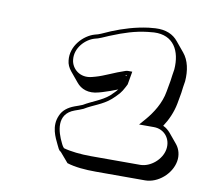

<svg xmlns="http://www.w3.org/2000/svg" viewBox="-64 -800 715 665"><g transform="rotate(10 293.0 -467.5)"><path d="M585 -289C589 -311 583 -332 571 -347L542 -382C535 -390 526 -398 516 -402C532 -426 545 -455 551 -486L558 -525C560 -539 561 -552 564 -567C567 -605 560 -640 540 -664L511 -699C494 -720 468 -732 431 -730L408 -728C362 -722 320 -709 281 -693C271 -689 251 -679 239 -675L228 -672C189 -661 148 -618 154 -568C155 -555 161 -543 169 -533L198 -498C214 -478 241 -467 276 -477L287 -480C304 -485 323 -492 341 -499C334 -490 325 -482 317 -474C291 -452 259 -443 229 -425C220 -421 210 -418 202 -415C178 -406 162 -393 154 -374C136 -334 156 -297 167 -274C172 -264 175 -255 182 -252L212 -217C240 -208 277 -205 313 -205H487C532 -205 577 -244 585 -289ZM360 -549 357 -552C358 -553 360 -553 361 -553ZM541 -324C535 -287 497 -255 461 -255H287C252 -255 215 -259 191 -266C189 -268 185 -273 181 -282C163 -318 144 -379 205 -401C214 -404 225 -408 234 -412C265 -431 296 -438 325 -463C332 -469 341 -478 349 -487L357 -498C362 -506 366 -514 370 -522L378 -568H363C358 -568 353 -566 353 -566C319 -555 285 -537 256 -529L245 -526C202 -514 172 -543 169 -573C164 -614 198 -649 230 -658L241 -661C256 -666 276 -676 285 -679C324 -695 363 -708 407 -713L429 -715C497 -718 525 -667 520 -601C517 -585 516 -573 514 -560L507 -521C500 -479 476 -442 453 -415L433 -392H485C522 -392 547 -361 541 -324Z"/></g></svg>

Font: Blanket
Style: PosterObl
Weight: 900
Foundry: Cannot Into Space Fonts
Version: Version 0.9